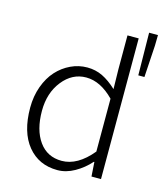

<svg xmlns="http://www.w3.org/2000/svg" viewBox="-116 -859 831 961"><g transform="rotate(15 300.0 -378.5)"><path d="M540 -549.8 537.1 -770H583L582 -714.8L571.8 -549.8ZM271 13.2Q174.3 13.2 116.7 -57.1Q59.1 -127.4 59.1 -253.9Q59.1 -313.5 77.6 -364.5Q96.2 -415.5 127.4 -449.7Q158.7 -483.9 199.2 -502.9Q239.7 -522 284.2 -522Q327.1 -522 363.5 -504.4Q399.9 -486.8 438 -451.2L436 -553.2V-729H494.1V0H444.8L439.9 -74.2H437Q403.3 -36.1 359.6 -11.5Q315.9 13.2 271 13.2ZM279.8 -37.1Q361.8 -37.1 436 -127V-400.9Q366.2 -472.2 292 -472.2Q219.7 -472.2 169.9 -409.4Q120.1 -346.7 120.1 -253.9Q120.1 -154.8 162.4 -95.9Q204.6 -37.1 279.8 -37.1Z"/></g></svg>

Font: Office Code Pro Light
Style: Regular
Weight: 300
Designer: Nathan Rutzky & Paul D. Hunt
Foundry: Adobe Systems Incorporated
Version: Version 1.004;PS 001.004;hotconv 1.0.70;makeotf.lib2.5.58329